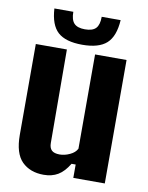

<svg xmlns="http://www.w3.org/2000/svg" viewBox="-88 -846 707 919"><g transform="rotate(10 265.5 -386.5)"><path d="M188 10Q122 10 82.5 -29.2Q43 -68.5 43 -159V-600H194L196 -146Q196 -122 208 -110.5Q220 -99 247 -99Q271 -99 296.2 -110.8Q321.5 -122.5 331 -142V-600H484V0H331V-65H311Q286.5 -24.5 257.2 -7.2Q228 10 188 10ZM262 -635Q181 -635 143.2 -669.2Q105.5 -703.5 101 -783H193Q193 -744 209.2 -727Q225.5 -710 262 -710Q299 -710 315 -727Q331 -744 331 -783H423Q418 -703.5 380.2 -669.2Q342.5 -635 262 -635Z"/></g></svg>

Font: Big Shoulders Text Thin Black
Style: Regular
Weight: 900
Version: Version 2.002